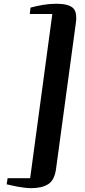

<svg xmlns="http://www.w3.org/2000/svg" viewBox="-20 -858 454 1022"><path d="M281 -838Q341.5 -838 367 -816.8Q392.5 -795.5 383.5 -734L278.5 39.5Q270.5 101 236.8 122.2Q203 143.5 147.5 143.5Q129.5 143.5 110.2 141.2Q91 139 72.8 135.5Q54.5 132 39.5 128.5Q24.5 125 15.5 123L20.5 90.5H140.5L258.5 -783.5H138.5L142.5 -817.5Q174 -826 208.5 -832Q243 -838 281 -838Z"/></svg>

Font: Merriweather 96pt ExtraBold
Style: Italic
Weight: 800
Italic angle: -7.8°
Version: Version 2.101